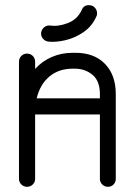

<svg xmlns="http://www.w3.org/2000/svg" viewBox="-20 -718 510 738"><path d="M115 -30Q115 -18 106 -9Q97 0 84 0Q71 0 62 -9Q53 -18 53 -30V-481Q53 -494 62 -503Q71 -512 84 -512Q97 -512 106 -503Q115 -494 115 -481V-453Q142 -483 179 -499Q216 -515 259 -515H271Q342 -515 383.5 -472.5Q425 -430 425 -356V-30Q425 -18 416.5 -9Q408 0 395 0Q382 0 373 -9Q364 -18 364 -30V-278H115ZM259 -454Q206 -454 170 -424Q134 -394 121 -340H364V-356Q364 -407 335.5 -430.5Q307 -454 268 -454ZM294 -679Q302 -700 325 -698Q338 -697 346 -687Q354 -677 353 -664Q353 -660 351 -656Q334 -617 301 -594.5Q268 -572 231.5 -563.5Q195 -555 166 -558Q153 -560 145 -569.5Q137 -579 138 -592Q140 -605 149.5 -613Q159 -621 172 -620Q203 -615 240 -629Q277 -643 294 -679Z"/></svg>

Font: Libertine Sup Medium
Style: Regular
Weight: 500
Designer: Bastien Sozeau
Foundry: NBR — Bastien Sozeau
Version: Version 2.003; ttfautohint (v1.8.4.7-5d5b);gftools[0.9.33]